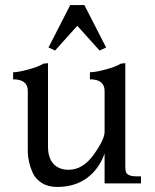

<svg xmlns="http://www.w3.org/2000/svg" viewBox="-20 -726 612 760"><path d="M400 -538 374 -526 286 -624 198 -526 172 -538 258 -706H314ZM538 0H394V-118Q371 -55 323 -20.5Q275 14 206 14Q170 14 145 -2Q120 -18 109 -43Q90 -86 90 -128V-366Q90 -412 32 -412V-440Q52 -440 92.5 -451Q133 -462 152 -474L170 -476V-146Q170 -101 191.5 -77.5Q213 -54 252 -54Q308 -54 351 -114Q394 -174 394 -204V-366Q394 -412 336 -412V-440Q358 -440 398.5 -451Q439 -462 458 -474L476 -476V-68Q476 -54 478 -47Q483 -28 520 -28H538Z"/></svg>

Font: Montaga
Style: Regular
Weight: 400
Designer: Alejandra Rodriguez
Foundry: Alejandra Rodriguez
Version: Version 1.001